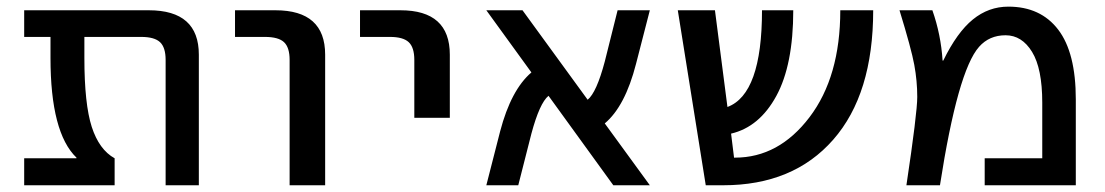

<svg xmlns="http://www.w3.org/2000/svg" viewBox="-20 -550 3279 570"><path d="M51.8 0V-80.1H207V-82Q129.9 -156.2 129.9 -377.9V-440.4H51.8V-519.5H421.9Q570.3 -519.5 570.3 -387.7V0H471.7V-372.1Q471.7 -409.2 455.1 -424.8Q438.5 -440.4 399.4 -440.4H230.5V-377.9Q230.5 -241.2 252.4 -173.3Q274.4 -105.5 320.3 -80.1V0Z M677.7 -440.4V-519.5H797.9Q945.3 -519.5 945.3 -387.7V0H839.8V-372.1Q839.8 -409.2 823.2 -424.8Q806.6 -440.4 766.6 -440.4Z M1048.8 -440.4V-519.5H1168.9Q1315.4 -519.5 1315.4 -387.7V-200.2H1210V-372.1Q1210 -409.2 1193.4 -424.8Q1176.8 -440.4 1137.7 -440.4Z M1423.8 0 1464.8 -160.2Q1497.1 -283.2 1557.6 -335L1423.8 -519.5H1531.2L1724.6 -253.9Q1751 -275.4 1775.4 -367.2L1813.5 -519.5H1909.2L1868.2 -360.4Q1835.9 -234.4 1775.4 -183.6L1909.2 0H1800.8L1608.4 -265.6Q1582 -244.1 1557.6 -153.3L1518.6 0Z M1992.2 -519.5H2102.5L2139.6 -232.4Q2242.2 -270.5 2242.2 -519.5H2335Q2335 -357.4 2284.7 -265.1Q2234.4 -172.9 2150.4 -153.3L2159.2 -82H2162.1Q2292 -82 2383.3 -202.1Q2474.6 -322.3 2474.6 -519.5H2572.3Q2572.3 -270.5 2453.6 -135.3Q2335 0 2127 0H2075.2Z M2650.4 -519.5H2748Q2773.4 -447.3 2778.3 -370.1H2780.3Q2821.3 -454.1 2868.2 -492.2Q2915 -530.3 2973.6 -530.3Q3069.3 -530.3 3121.6 -461.9Q3173.8 -393.6 3173.8 -254.9V0H2903.3V-80.1H3074.2V-245.1Q3074.2 -346.7 3043.9 -396Q3013.7 -445.3 2965.3 -445.3Q2917 -445.3 2886.7 -411.1Q2823.2 -339.8 2770.5 0H2670.9Q2703.1 -214.8 2703.1 -262.2Q2703.1 -309.6 2694.3 -357.4Q2685.5 -405.3 2650.4 -519.5Z"/></svg>

Font: GenEi M Gothic v2 Medium
Style: Regular
Weight: 500
Version: Version 2.0